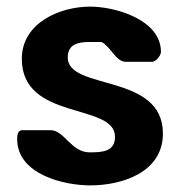

<svg xmlns="http://www.w3.org/2000/svg" viewBox="-20 -554 554 581"><path d="M32 -133C32 -26 174 7 253 7C349 7 473 -32 473 -150C473 -334 185 -279 185 -380C185 -422 219 -427 253 -427H287C314 -414 331 -367 360 -367H440C452 -367 467 -386 467 -397C467 -495 328 -534 253 -534C160 -534 46 -484 46 -376C46 -187 328 -244 328 -140C328 -94 287 -93 251 -93C195 -93 175 -160 133 -160H47C32 -160 32 -141 32 -133Z"/></svg>

Font: Asimov Print
Style: C
Weight: 500
Designer: Google
Version: Version 2.000980: 2014